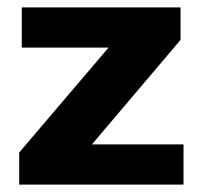

<svg xmlns="http://www.w3.org/2000/svg" viewBox="-20 -500 549 520"><path d="M32 -87 274 -371H39V-480H469V-392L229 -109H477V0H32Z"/></svg>

Font: Prompt SemiBold
Style: Regular
Weight: 600
Designer: Katatrad Team
Foundry: CadsonDemak
Version: Version 1.001